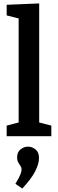

<svg xmlns="http://www.w3.org/2000/svg" viewBox="-20 -796 338 1122"><path d="M209 -72 199 -83 280 -62V0H19V-62L99 -83L89 -72V-696L98 -686L19 -706V-768L209 -776ZM110 306 70 278Q91 244 98.5 225Q106 206 106 195Q106 183 99.5 174Q93 165 86.5 153Q80 141 80 123Q80 93 100 77Q120 61 144 61Q168 61 188 77.5Q208 94 208 127Q208 161 186 204.5Q164 248 110 306Z"/></svg>

Font: Bitter Thin SemiBold
Style: Regular
Weight: 600
Version: Version 2.002